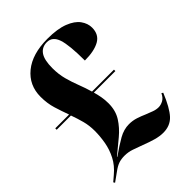

<svg xmlns="http://www.w3.org/2000/svg" viewBox="-214 -829 953 953"><g transform="rotate(-45 262.5 -352.5)"><path d="M370 13Q345 13 316.5 5Q288 -3 255 -16Q228 -26 203.5 -34.5Q179 -43 153 -43Q130 -43 112 -37Q94 -31 71 -14L25 19L20 11L48 -13Q84 -43 103 -80Q122 -117 129 -157Q136 -197 136 -234Q136 -272 127 -305.5Q118 -339 106 -372H6V-382H103Q89 -420 77 -459Q65 -498 65 -544Q65 -625 125.5 -674.5Q186 -724 293 -724Q363 -724 406.5 -707Q450 -690 469.5 -663Q489 -636 489 -606Q489 -558 451.5 -537Q414 -516 348 -516Q348 -624 333 -669Q318 -714 279 -714Q244 -714 225.5 -687.5Q207 -661 207 -603Q207 -560 217 -523Q227 -486 240.5 -451.5Q254 -417 264 -382H418V-372H267Q273 -351 277 -329Q281 -307 281 -283Q281 -232 257.5 -195Q234 -158 198 -128Q162 -98 123 -66L124 -64Q172 -98 207.5 -118Q243 -138 279 -138Q305 -138 328 -130.5Q351 -123 371 -114Q391 -106 408.5 -99.5Q426 -93 443 -93Q459 -93 475.5 -102Q492 -111 502 -133L510 -128Q479 -52 449 -19.5Q419 13 370 13Z"/></g></svg>

Font: Noto Serif Display SemiCondensed Black
Style: Regular
Weight: 900
Width: 4
Designer: Monotype Design Team
Foundry: Monotype Imaging Inc.
Version: Version 2.009